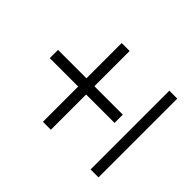

<svg xmlns="http://www.w3.org/2000/svg" viewBox="-127 -692 855 855"><g transform="rotate(-45 300.0 -264.5)"><path d="M274 -121V-300H52V-350H274V-529H326V-350H548V-300H326V-121ZM52 0V-50H548V0Z"/></g></svg>

Font: Mulish ExtraLight Light
Style: Regular
Weight: 300
Version: Version 3.603